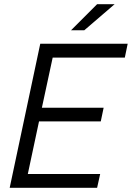

<svg xmlns="http://www.w3.org/2000/svg" viewBox="-20 -900 632 920"><path d="M232.4 -624 180.7 -383.8H476.6L462.9 -318.4H167L113.3 -66.4H460L445.3 0H26.4L172.9 -690.4H591.8L578.1 -624ZM445.3 -879.9H529.3L383.8 -754.9H320.3Z"/></svg>

Font: Dinish
Style: Italic
Weight: 400
Italic angle: -12°
Designer: Bert Driehuis
Foundry: Playbeing
Version: Version 3.002; git-62d0f29-release